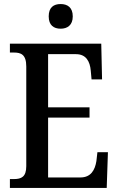

<svg xmlns="http://www.w3.org/2000/svg" viewBox="-20 -930 586 950"><path d="M280 -788C313 -788 340 -805 340 -849C340 -894 313 -910 280 -910C246 -910 221 -894 221 -849C221 -805 246 -788 280 -788ZM29 0H508L514 -177H462L457 -133C450 -89 430 -52 378 -52H218V-348H423V-399H218V-662H356C406 -662 425 -626 429 -581L433 -537H485L481 -714H29V-670H49C83 -670 110 -661 110 -601V-108C110 -55 86 -44 49 -44H29Z"/></svg>

Font: Noto Serif Myanmar Condensed Medium
Style: Regular
Weight: 500
Width: 3
Designer: Ben Mitchell and the Monotype Design Team
Foundry: Monotype Imaging Inc.
Version: Version 2.106